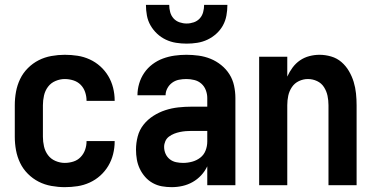

<svg xmlns="http://www.w3.org/2000/svg" viewBox="-20 -764 1540 792"><path d="M247 8Q274 8 300 4Q326 0 350 -11Q374 -22 393.5 -39.5Q413 -57 426.5 -79.5Q440 -102 446.5 -128Q453 -154 453 -180Q453 -181 453 -181.5Q453 -182 453 -182H337Q337 -182 337 -181.5Q337 -181 337 -181Q337 -163 331 -146Q325 -129 312.5 -116Q300 -103 282.5 -97.5Q265 -92 247 -92Q228 -92 209 -100Q190 -108 178 -124Q166 -140 161.5 -160Q157 -180 157 -200V-330Q157 -350 161.5 -370Q166 -390 178 -406Q190 -422 209 -430Q228 -438 247 -438Q265 -438 282.5 -432.5Q300 -427 312.5 -414.5Q325 -402 331 -384.5Q337 -367 337 -349Q337 -349 337 -348.5Q337 -348 337 -348H453Q453 -349 453 -349.5Q453 -350 453 -350Q453 -376 446.5 -402Q440 -428 426.5 -450.5Q413 -473 393.5 -490.5Q374 -508 350 -519Q326 -530 300 -534Q274 -538 247 -538Q220 -538 192 -533Q164 -528 139.5 -515.5Q115 -503 95 -483Q75 -463 63 -438Q51 -413 46 -385.5Q41 -358 41 -330V-200Q41 -172 46 -144.5Q51 -117 63 -92Q75 -67 95 -47Q115 -27 139.5 -14.5Q164 -2 192 3Q220 8 247 8Z M688 8Q711 8 733 3Q755 -2 774.5 -13Q794 -24 809.5 -40.5Q825 -57 835 -78V0H951V-360Q951 -385 945.5 -410.5Q940 -436 926.5 -457.5Q913 -479 892.5 -495.5Q872 -512 848.5 -521.5Q825 -531 799.5 -534.5Q774 -538 749 -538Q724 -538 699.5 -534.5Q675 -531 652 -522.5Q629 -514 609 -499Q589 -484 575 -463.5Q561 -443 554 -419Q547 -395 547 -371H663Q663 -386 670.5 -400Q678 -414 690.5 -423Q703 -432 718 -435Q733 -438 749 -438Q765 -438 781.5 -434Q798 -430 810.5 -419Q823 -408 829 -392Q835 -376 835 -360V-324H770Q743 -324 715.5 -321Q688 -318 662 -309.5Q636 -301 612.5 -286Q589 -271 572 -249.5Q555 -228 548 -201Q541 -174 541 -147Q541 -126 544.5 -106Q548 -86 556.5 -68Q565 -50 578.5 -34.5Q592 -19 610 -9Q628 1 648 4.5Q668 8 688 8ZM735 -92Q721 -92 706.5 -95Q692 -98 680.5 -107Q669 -116 663 -129.5Q657 -143 657 -158Q657 -170 662 -181.5Q667 -193 677 -200.5Q687 -208 698.5 -212.5Q710 -217 722 -219.5Q734 -222 746 -223Q758 -224 770 -224H835V-180Q835 -161 828 -143Q821 -125 806 -113.5Q791 -102 772.5 -97Q754 -92 735 -92ZM750 -584Q772 -584 794 -587.5Q816 -591 836 -600.5Q856 -610 872.5 -625Q889 -640 899.5 -659Q910 -678 914 -700Q918 -722 918 -744H822Q822 -729 818 -714Q814 -699 804 -688Q794 -677 779.5 -672Q765 -667 750 -667Q735 -667 720.5 -672Q706 -677 696 -688Q686 -699 682 -714Q678 -729 678 -744H582Q582 -722 586 -700Q590 -678 601 -659Q612 -640 628 -625Q644 -610 664 -600.5Q684 -591 706 -587.5Q728 -584 750 -584Z M1049 0H1165V-330Q1165 -350 1169 -369Q1173 -388 1184 -404.5Q1195 -421 1213 -429.5Q1231 -438 1250 -438Q1270 -438 1288 -429.5Q1306 -421 1316.5 -404.5Q1327 -388 1331 -369Q1335 -350 1335 -330V0H1451V-330Q1451 -354 1448.5 -378.5Q1446 -403 1439 -426Q1432 -449 1419.5 -470.5Q1407 -492 1388.5 -508Q1370 -524 1346 -531Q1322 -538 1298 -538Q1277 -538 1256 -532.5Q1235 -527 1217.5 -515Q1200 -503 1187 -485.5Q1174 -468 1165 -448V-530H1049Z"/></svg>

Font: Iosevka SS09
Style: Bold
Weight: 700
Monospace: yes
Designer: Belleve Invis
Foundry: Belleve Invis
Version: Version 5.2.1; ttfautohint (v1.8.3)